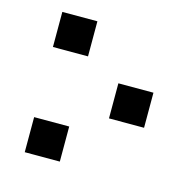

<svg xmlns="http://www.w3.org/2000/svg" viewBox="-81 -581 661 661"><g transform="rotate(15 250.0 -250.0)"><path d="M62.5 -125Q62.5 -125 62.5 0H187.5Q187.5 0 187.5 -125ZM312.5 -312.5Q312.5 -312.5 312.5 -187.5H437.5Q437.5 -187.5 437.5 -312.5ZM62.5 -500Q62.5 -500 62.5 -375H187.5Q187.5 -375 187.5 -500Z"/></g></svg>

Font: BFUnifontExMono
Style: Regular
Weight: 500
Version: Version 15.0.06